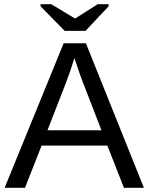

<svg xmlns="http://www.w3.org/2000/svg" viewBox="-20 -894 707 914"><path d="M570 0 491 -201H178L99 0H2L283 -688H389L665 0ZM334 -618 330 -604Q317 -561 294 -500L206 -274H463L375 -501Q368 -518 361.5 -537Q355 -556 348 -577ZM387 -747H288L173 -864V-874H224L337 -806H338L445 -874H497V-864Z"/></svg>

Font: Libra Sans
Style: Regular
Weight: 400
Foundry: Context Ltd
Version: Version 1.000; ttfautohint (v1.3)